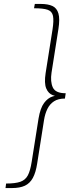

<svg xmlns="http://www.w3.org/2000/svg" viewBox="-20 -860 354 976"><path d="M187 -840Q224 -840 246.5 -829.5Q269 -819 277 -791.5Q285 -764 277 -713L242 -491Q235 -445 248.5 -415.5Q262 -386 314 -386L310 -359Q276 -359 254.5 -345Q233 -331 221 -306.5Q209 -282 204 -251L169 -29Q162 17 147 44.5Q132 72 106.5 84Q81 96 40 96H8L11 73Q58 73 83.5 64Q109 55 121.5 31.5Q134 8 141 -37L176 -258Q185 -311 204 -336.5Q223 -362 247 -369.5Q271 -377 294 -377L295 -368Q272 -368 249 -376Q226 -384 215 -410.5Q204 -437 212 -489L247 -710Q254 -755 249.5 -778.5Q245 -802 223 -810Q201 -818 153 -818L157 -840Z"/></svg>

Font: Bitter Thin ExtraLight
Style: Italic
Weight: 250
Italic angle: -9°
Version: Version 2.002